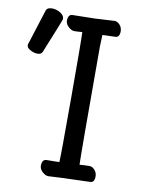

<svg xmlns="http://www.w3.org/2000/svg" viewBox="-83 -781 632 851"><g transform="rotate(10 232.5 -355.5)"><path d="M52.7 -514.2Q37.1 -514.2 20.5 -523.2Q3.9 -532.2 3.9 -543Q3.9 -550.8 5.9 -553.2L54.7 -707Q59.1 -723.1 82 -723.1Q101.1 -723.1 119.4 -712.2Q137.7 -701.2 137.7 -685.1Q137.7 -681.2 74.7 -526.9Q69.8 -514.2 52.7 -514.2ZM193.8 12.2Q182.1 12.2 168.5 0.5Q154.8 -11.2 153.8 -26.9Q153.8 -57.1 174.8 -57.1Q213.9 -57.1 231.9 -58.1Q233.9 -89.8 233.9 -348.1Q233.9 -603 231.9 -643.1Q208 -641.1 195.8 -641.1Q184.1 -641.1 170.4 -653.1Q156.7 -665 155.8 -680.2Q155.8 -710 176.8 -710L276.9 -711.9L364.7 -716.8Q377 -716.8 387.9 -704.8Q398.9 -692.9 398.9 -675.8Q398.9 -647.9 378.9 -647.9L321.8 -646L319.8 -594.2Q319.8 -97.2 321.8 -62Q349.1 -64 366.7 -64Q378.9 -64 389.9 -52Q400.9 -40 400.9 -22.9Q400.9 4.9 380.9 4.9Q220.7 9.8 193.8 12.2Z"/></g></svg>

Font: LXGW WenKai GB Screen
Style: Regular
Weight: 400
Designer: LXGW / Fontworks Inc.
Foundry: LXGW / Fontworks Inc.
Version: Version 1.321;February 19, 2024;FontCreator 14.0.0.2901 64-b